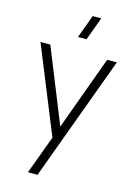

<svg xmlns="http://www.w3.org/2000/svg" viewBox="-147 -846 809 1160"><g transform="rotate(15 258.0 -266.0)"><path d="M283 -627.5H229.5L283 -772.5H336.5ZM149 240 238 0 18.5 -540H80L266.5 -77L435.5 -540H496L209 240Z"/></g></svg>

Font: Vela Sans Light
Style: Regular
Weight: 300
Designer: Principal design: Mikhail Sharanda - project Manrope.
Design modification: Ravid Balaliev
Foundry: Mikhail Sharanda
Version: Version 1.001